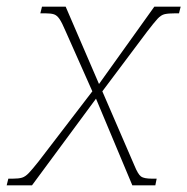

<svg xmlns="http://www.w3.org/2000/svg" viewBox="-51 -556 562 576"><path d="M-31 0 -26 -20H-13Q5 -20 15 -23Q25 -26 35.5 -37Q46 -48 65 -72L226 -282L146 -462Q135 -488 127.5 -499Q120 -510 111 -513Q102 -516 86 -516H70L75 -536H146L246 -304L412 -536H491L486 -516H474Q454 -516 443 -513.5Q432 -511 421.5 -499.5Q411 -488 391 -462L256 -282L352 -60Q363 -33 372 -26.5Q381 -20 405 -20H419L415 0H346L237 -260L45 0Z"/></svg>

Font: Noto Serif Thin
Style: Italic
Weight: 100
Italic angle: -12°
Designer: Monotype Design Team
Foundry: Monotype Imaging Inc.
Version: Version 2.014; ttfautohint (v1.8.4.7-5d5b)